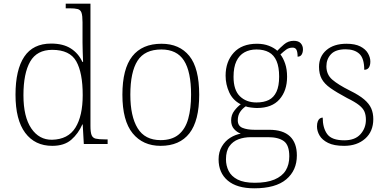

<svg xmlns="http://www.w3.org/2000/svg" viewBox="-20 -780 2092 1040"><path d="M263 10Q169 10 116.5 -60.5Q64 -131 64 -267Q64 -402 111.5 -473Q159 -544 257 -544Q322 -544 363.5 -517.5Q405 -491 426 -445H430Q429 -472 428 -499.5Q427 -527 427 -549V-659Q427 -695 421.5 -711Q416 -727 400.5 -731Q385 -735 357 -735H336V-760H470V-98Q470 -64 476 -48.5Q482 -33 498.5 -29Q515 -25 549 -25H563V0H434L428 -106H426Q404 -56 366 -23Q328 10 263 10ZM262 -23Q349 -25 388.5 -88.5Q428 -152 428 -265Q428 -386 393 -448Q358 -510 263 -510Q180 -510 143.5 -446.5Q107 -383 107 -264Q107 -147 149.5 -84.5Q192 -22 262 -23Z M850 10Q754 10 698.5 -58Q643 -126 643 -267Q643 -407 696.5 -475Q750 -543 855 -543Q952 -543 1005.5 -477Q1059 -411 1059 -267Q1059 -126 1006 -58Q953 10 850 10ZM850 -21Q911 -21 947.5 -51Q984 -81 999.5 -136.5Q1015 -192 1015 -267Q1015 -392 976.5 -452Q938 -512 854 -512Q764 -512 725 -451Q686 -390 686 -267Q686 -150 725.5 -85.5Q765 -21 850 -21Z M1357 240Q1263 240 1213.5 198Q1164 156 1164 83Q1164 43 1182 13Q1200 -17 1227.5 -34Q1255 -51 1284 -56Q1263 -64 1247.5 -81.5Q1232 -99 1232 -128Q1232 -158 1249.5 -180.5Q1267 -203 1284 -215Q1241 -237 1221.5 -280Q1202 -323 1202 -370Q1202 -446 1246 -494.5Q1290 -543 1372 -543Q1408 -543 1436.5 -532Q1465 -521 1482 -505Q1496 -520 1518.5 -539.5Q1541 -559 1571 -559Q1597 -559 1609 -545.5Q1621 -532 1621 -513Q1621 -496 1614 -484.5Q1607 -473 1592 -473Q1592 -498 1586 -510Q1580 -522 1565 -522Q1545 -522 1530.5 -511.5Q1516 -501 1499 -485Q1514 -466 1524.5 -435.5Q1535 -405 1535 -364Q1535 -289 1494 -242Q1453 -195 1372 -195Q1360 -195 1339.5 -197.5Q1319 -200 1311 -204Q1293 -192 1280.5 -173.5Q1268 -155 1268 -128Q1268 -98 1293.5 -87.5Q1319 -77 1359 -77H1438Q1513 -77 1550.5 -41.5Q1588 -6 1588 62Q1588 143 1530.5 191.5Q1473 240 1357 240ZM1360 210Q1425 210 1466.5 192.5Q1508 175 1527.5 143.5Q1547 112 1547 67Q1547 6 1517.5 -15.5Q1488 -37 1432 -37H1340Q1302 -37 1271.5 -25.5Q1241 -14 1222.5 12Q1204 38 1204 83Q1204 117 1218.5 146Q1233 175 1267 192.5Q1301 210 1360 210ZM1369 -225Q1409 -225 1436 -238.5Q1463 -252 1477.5 -283Q1492 -314 1492 -365Q1492 -417 1478 -449.5Q1464 -482 1436.5 -497Q1409 -512 1369 -512Q1332 -512 1304 -496.5Q1276 -481 1260.5 -448.5Q1245 -416 1245 -364Q1245 -292 1279.5 -258.5Q1314 -225 1369 -225Z M1844 10Q1789 10 1757 -6Q1725 -22 1711 -46Q1697 -70 1697 -95Q1697 -112 1701.5 -123Q1706 -134 1713 -138.5Q1720 -143 1728 -143Q1728 -87 1752.5 -53.5Q1777 -20 1845 -20Q1903 -20 1932.5 -53Q1962 -86 1962 -131Q1962 -156 1954.5 -174.5Q1947 -193 1925 -210.5Q1903 -228 1860 -249Q1804 -279 1770.5 -302.5Q1737 -326 1722.5 -353Q1708 -380 1708 -418Q1708 -474 1748 -508.5Q1788 -543 1857 -543Q1903 -543 1931.5 -528.5Q1960 -514 1973 -491.5Q1986 -469 1986 -447Q1986 -426 1978 -414Q1970 -402 1953 -402Q1953 -464 1926.5 -488.5Q1900 -513 1852 -513Q1798 -513 1773 -486.5Q1748 -460 1748 -421Q1748 -376 1780 -348.5Q1812 -321 1874 -290Q1925 -265 1952.5 -241.5Q1980 -218 1991 -192.5Q2002 -167 2002 -135Q2002 -68 1958 -29Q1914 10 1844 10Z"/></svg>

Font: Noto Rashi Hebrew ExtraLight
Style: Regular
Weight: 250
Version: Version 1.006